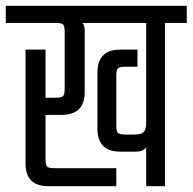

<svg xmlns="http://www.w3.org/2000/svg" viewBox="-40 -642 664 662"><path d="M604 -622V-563H529V0H464V-134Q454 -119 427 -119H375Q296 -119 296 -198V-392Q296 -471 375 -471H434V-412H392Q372 -412 366.5 -406Q361 -400 361 -381V-209Q361 -190 366.5 -184Q372 -178 392 -178H423Q446 -178 455 -186.5Q464 -195 464 -217V-563H244Q252 -555 252 -537V-325Q252 -246 173 -246H117V-93Q117 -74 122.5 -68Q128 -62 148 -62H361V0H127Q48 0 48 -79V-471H117V-305H152Q172 -305 177.5 -310.5Q183 -316 183 -336V-532Q183 -552 177.5 -557.5Q172 -563 152 -563H-20V-622Z"/></svg>

Font: Teko Light
Style: Regular
Weight: 300
Designer: Manushi Parikh, Jonny Pinhorn
Foundry: Indian Type Foundry
Version: Version 1.105;PS 1.0;hotconv 1.0.78;makeotf.lib2.5.61930; tt